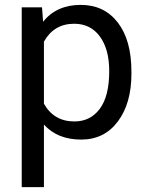

<svg xmlns="http://www.w3.org/2000/svg" viewBox="-20 -558 601 781"><path d="M514.6 -258.3Q514.6 -137.7 459.5 -64Q404.3 9.8 310.1 9.8Q213.9 9.8 158.7 -51.3V203.1H68.4V-528.3H150.9L155.3 -469.7Q210.4 -538.1 308.6 -538.1Q403.8 -538.1 459.2 -466.3Q514.6 -394.5 514.6 -266.6ZM424.3 -268.6Q424.3 -357.9 386.2 -409.7Q348.1 -461.4 281.7 -461.4Q199.7 -461.4 158.7 -388.7V-136.2Q199.2 -64 282.7 -64Q347.7 -64 386 -115.5Q424.3 -167 424.3 -268.6Z"/></svg>

Font: Vazir UI
Style: Regular-UI
Weight: 400
Designer: Saber Rastikerdar
Foundry: Saber Rastikerdar
Version: Version 30.1.0